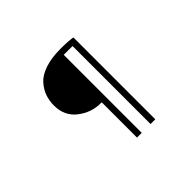

<svg xmlns="http://www.w3.org/2000/svg" viewBox="-170 -1021 1341 1341"><g transform="rotate(-45 500.0 -351.0)"><path d="M497.1 57.6V-291H487.3Q395.5 -291 320.3 -349.1Q245.1 -407.2 245.1 -510.7Q245.1 -557.6 259.3 -598.6Q273.4 -639.6 306.2 -677.2Q338.9 -714.8 402.8 -736.8Q466.8 -758.8 555.7 -758.8Q641.6 -758.8 677.7 -751V57.6H630.9V-712.9H543.9V57.6Z"/></g></svg>

Font: GenEi Gothic M Light
Style: Regular
Weight: 300
Designer: o_tamon (Modified); [Source Han Sans]
Ryoko NISHIZUKA  (kana & ideographs); Paul D. Hunt (Latin, Greek & Cyrillic); Wenl
Version: Version 1.1a;Original Version 1.004